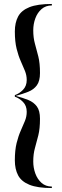

<svg xmlns="http://www.w3.org/2000/svg" viewBox="-20 -800 312 970"><path d="M242 -780V-772.5Q211 -772.5 190 -754.2Q169 -736 158.5 -707.2Q148 -678.5 148 -647Q148 -609 156.5 -579Q165 -549 173.5 -515Q182 -481 182 -431Q182 -390.5 166.2 -369Q150.5 -347.5 123 -336.5Q95.5 -325.5 59.5 -315.5Q95.5 -306 123 -294.8Q150.5 -283.5 166.2 -262.2Q182 -241 182 -200Q182 -150 173.5 -116Q165 -82 156.5 -52Q148 -22 148 16Q148 47.5 158.5 76.5Q169 105.5 190 124Q211 142.5 242 142.5V150Q169.5 150 128.8 133.5Q88 117 71.5 85.8Q55 54.5 55 10Q55 -41.5 64 -77.5Q73 -113.5 85 -140.2Q97 -167 106 -189.2Q115 -211.5 115 -235Q115 -266 96.2 -285Q77.5 -304 55 -311.5V-319.5Q77.5 -327 96.2 -346.2Q115 -365.5 115 -396Q115 -419.5 106 -441.8Q97 -464 85 -490.8Q73 -517.5 64 -553.5Q55 -589.5 55 -641Q55 -685.5 71.5 -716.5Q88 -747.5 128.8 -763.8Q169.5 -780 242 -780Z"/></svg>

Font: Bodoni Moda 28pt
Style: Regular
Weight: 400
Designer: Owen Earl
Foundry: indestructible type
Version: Version 2.005